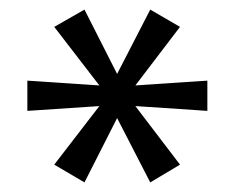

<svg xmlns="http://www.w3.org/2000/svg" viewBox="-20 -737 488 400"><path d="M93 -394 187 -516 37 -506V-569L187 -559L93 -681L156 -717L224 -583L293 -717L355 -681L262 -559L412 -569V-506L262 -516L355 -394L293 -357L224 -491L156 -357Z"/></svg>

Font: Sarabun Light
Style: Regular
Weight: 300
Designer: Suppakit Chalermlarp | Katatrad Co.,Ltd.
Foundry: Cadson Demak Co.,Ltd.
Version: Version 1.000; ttfautohint (v1.6)